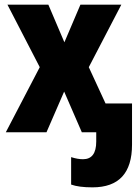

<svg xmlns="http://www.w3.org/2000/svg" viewBox="-20 -569 604 826"><path d="M378 237Q548 237 548 53V-124H434L362 -280L502 -549H326L257 -387L188 -549H12L151 -280L5 0H180L256 -175L332 0H394V40Q394 116 337 116Q314 116 286 107V225Q319 237 378 237Z"/></svg>

Font: Noto Sans Display SemiCondensed Extra
Style: Regular
Weight: 800
Width: 4
Designer: Monotype Design Team
Foundry: Monotype Imaging Inc.
Version: Version 1.900